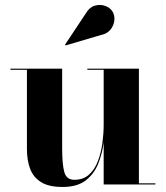

<svg xmlns="http://www.w3.org/2000/svg" viewBox="-20 -733 658 763"><path d="M381.5 -594 241 -552.5 238.5 -555.5 321.5 -680.5Q335.5 -704.5 356.8 -710.5Q378 -716.5 397.2 -709.8Q416.5 -703 426 -689Q436.5 -673 434.5 -652.5Q432.5 -632 419 -615.2Q405.5 -598.5 381.5 -594ZM227 -460V-143.5Q227 -80.5 235.5 -49.5Q244 -18.5 275.5 -18.5Q311.5 -18.5 334.2 -39.5Q357 -60.5 369.5 -94Q382 -127.5 387 -165.2Q392 -203 392 -237V-455.5H327V-460H532V-4.5H597.5V0H392V-167Q386.5 -123.5 370.5 -83Q354.5 -42.5 320.8 -16.2Q287 10 229 10Q173 10 142.2 -9.8Q111.5 -29.5 99.2 -63.5Q87 -97.5 87 -141V-455.5H21.5V-460Z"/></svg>

Font: Bodoni* 36pt
Style: Bold
Weight: 700
Version: Version 2.3